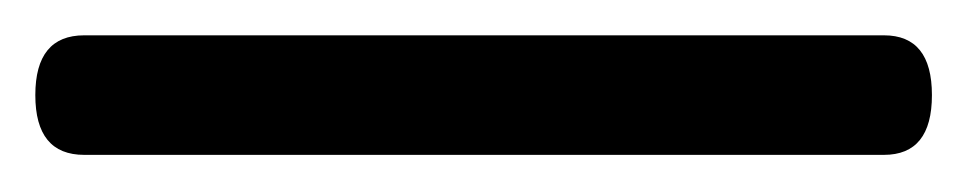

<svg xmlns="http://www.w3.org/2000/svg" viewBox="-20 72 535 106"><path d="M-0.5 124.5Q-0.5 91.5 26.5 91.5H468Q494.5 91.5 494.5 124.5Q494.5 157.5 468 157.5H26.5Q-0.5 157.5 -0.5 124.5Z"/></svg>

Font: Fraunces 9pt S000 SemiBold
Style: Regular
Weight: 600
Version: Version 1.000; ttfautohint (v1.8.3)